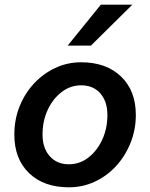

<svg xmlns="http://www.w3.org/2000/svg" viewBox="-20 -781 638 817"><path d="M41 -208Q41 -272 63 -327.5Q85 -383 124.5 -425.5Q164 -468 215.5 -492Q267 -516 325 -516Q432 -516 495 -455.5Q558 -395 558 -292Q558 -229 535.5 -173Q513 -117 474 -74.5Q435 -32 383.5 -8Q332 16 273 16Q166 16 103.5 -44.5Q41 -105 41 -208ZM273 -82Q319 -82 356 -110.5Q393 -139 415 -186.5Q437 -234 437 -292Q437 -349 407 -383.5Q377 -418 325 -418Q280 -418 242.5 -389.5Q205 -361 183 -313.5Q161 -266 161 -208Q161 -151 191.5 -116.5Q222 -82 273 -82ZM268 -587 409 -761H543L367 -587Z"/></svg>

Font: Wix Madefor Text SemiBold
Style: Italic
Weight: 600
Italic angle: -12°
Designer: Dalton Maag Ltd
Foundry: Dalton Maag Ltd
Version: Version 3.100